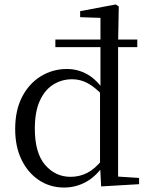

<svg xmlns="http://www.w3.org/2000/svg" viewBox="-20 -825 669 860"><path d="M228 -614V-648H595V-614ZM136 -249Q136 -140 182 -86.5Q228 -33 296 -33Q336 -33 370.5 -50.5Q405 -68 439 -110L447 -107L449 -91Q412 -36 366 -10.5Q320 15 267 15Q204 15 154.5 -18Q105 -51 76.5 -109.5Q48 -168 48 -247Q48 -331 79 -391Q110 -451 163 -483.5Q216 -516 280 -516Q328 -516 370.5 -492.5Q413 -469 450 -414H455L441 -397Q405 -435 372.5 -452.5Q340 -470 303 -470Q257 -470 219 -446.5Q181 -423 158.5 -374Q136 -325 136 -249ZM603 0 433 10 428 -89V-91V-419L430 -426V-745L339 -748V-775L498 -805L512 -796L509 -633V-34L603 -28Z"/></svg>

Font: Noto Serif SC
Style: Regular
Weight: 400
Designer: Ryoko NISHIZUKA 西塚涼子 (kana & ideographs); Frank Grießhammer (Latin, Greek & Cyrillic); Wenlong ZHANG 张文龙 (bopomofo); San
Foundry: Adobe
Version: Version 2.002-H1;hotconv 1.1.0;makeotfexe 2.6.0